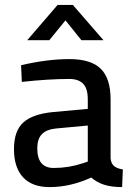

<svg xmlns="http://www.w3.org/2000/svg" viewBox="-20 -752 544 783"><path d="M37 0ZM37 -144Q37 -218 75 -252.5Q113 -287 196 -295L338 -308V-347Q338 -391 319 -410.5Q300 -430 263 -430Q179 -430 69 -418L66 -486Q172 -511 263 -511Q351 -511 391 -471.5Q431 -432 431 -347V-106Q433 -86 444.5 -75.5Q456 -65 481 -61L478 11Q435 11 405 1.5Q375 -8 352 -28Q267 11 182 11Q111 11 74 -29Q37 -69 37 -144ZM317 -86 338 -93V-240L208 -228Q169 -224 150.5 -204.5Q132 -185 132 -147Q132 -67 199 -67Q260 -67 317 -86ZM215 -732H277L402 -588H312L247 -669L181 -588H91Z"/></svg>

Font: sheba-seeBold
Style: Regular
Weight: 600
Designer: Mohamed Galeb, the designers
Foundry: Kief Type Foundry
Version: Version 2.010; ttfautohint (v1.5.33-1714) -l 8 -r 50 -G 200 